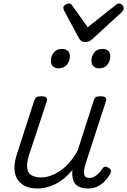

<svg xmlns="http://www.w3.org/2000/svg" viewBox="-20 -1070 733 1107"><path d="M196 17Q143 17 109 -6.5Q75 -30 66 -74Q57 -118 77 -180L177 -489Q183 -505 191 -510Q199 -515 215 -515Q240 -515 247 -507.5Q254 -500 249 -484L147 -175Q134 -133 136.5 -104Q139 -75 159.5 -61Q180 -47 218 -47Q244 -47 272 -57Q300 -67 328 -86Q356 -105 381.5 -134.5Q407 -164 428 -203L520 -489Q525 -505 533 -510Q541 -515 557 -515Q581 -515 588.5 -507.5Q596 -500 590 -484L471 -118Q466 -99 464.5 -82Q463 -65 470 -54.5Q477 -44 495 -44Q511 -44 525 -52Q539 -60 550.5 -72.5Q562 -85 569 -96Q573 -104 582 -108Q591 -112 605 -103Q619 -95 619.5 -85.5Q620 -76 615 -66Q604 -47 586 -27.5Q568 -8 543.5 4.5Q519 17 488 17Q462 17 443 10Q424 3 413.5 -10.5Q403 -24 399 -42.5Q395 -61 397 -84L398 -90Q374 -61 348.5 -40.5Q323 -20 297 -7.5Q271 5 245.5 11Q220 17 196 17ZM317 -676Q299 -676 286 -687Q273 -698 273 -720Q273 -745 289.5 -766.5Q306 -788 338 -788Q357 -788 370 -777.5Q383 -767 383 -745Q383 -720 366.5 -698Q350 -676 317 -676ZM551 -676Q532 -676 519.5 -687Q507 -698 507 -720Q507 -745 523 -766.5Q539 -788 571 -788Q591 -788 603.5 -777.5Q616 -767 616 -745Q616 -720 600 -698Q584 -676 551 -676ZM667 -1050Q677 -1050 685 -1041Q693 -1032 693 -1022Q693 -1014 690 -1009.5Q687 -1005 683 -1001L514 -846Q503 -835 492.5 -831.5Q482 -828 469 -828Q459 -828 450.5 -833Q442 -838 436 -848L351 -1006Q348 -1012 346.5 -1017Q345 -1022 345 -1025Q345 -1036 357 -1043Q369 -1050 376 -1050Q385 -1050 390 -1046Q395 -1042 398 -1036L486 -913L642 -1037Q649 -1042 654 -1046Q659 -1050 667 -1050Z"/></svg>

Font: Playwrite RO Light
Style: Regular
Weight: 300
Version: Version 1.002